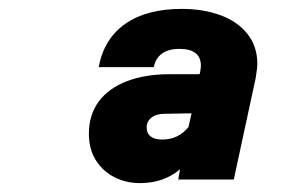

<svg xmlns="http://www.w3.org/2000/svg" viewBox="-20 -728 690 432"><path d="M385 -347Q348 -316 295 -316Q264 -316 238 -329Q212 -342 196 -367Q180 -392 180 -427Q180 -470 202.5 -500Q225 -530 266 -545.5Q307 -561 361 -561H429L430 -564Q432 -576 432 -580Q432 -618 384 -618Q359 -618 344.5 -607.5Q330 -597 326 -577H202Q214 -641 262 -674.5Q310 -708 389 -708Q437 -708 475.5 -694Q514 -680 536.5 -652Q559 -624 559 -584Q559 -575 555 -551L506 -324H381ZM345 -414Q381 -414 404 -442L411 -473L351 -472Q332 -472 321 -463.5Q310 -455 310 -441Q310 -428 319 -421Q328 -414 345 -414Z"/></svg>

Font: Azeret Mono ExtraBold
Style: Italic
Weight: 800
Italic angle: -12°
Designer: Martin Vácha
Foundry: Displaay
Version: Version 1.000; Glyphs 3.0.3, build 3074